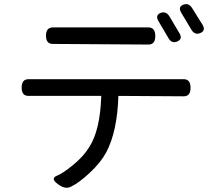

<svg xmlns="http://www.w3.org/2000/svg" viewBox="-20 -864 1040 931"><path d="M236 -731H700Q733 -731 733 -689Q733 -648 700 -648L236 -651Q203 -651 203 -691Q203 -731 236 -731ZM85 -439Q85 -480 118 -480H871Q904 -480 904 -438Q904 -397 871 -397L554 -399Q549 -227 495 -125Q468 -75 414 -25Q361 24 326 40Q298 57 261 29Q224 2 254 -11Q283 -22 333 -63Q384 -104 413 -151Q466 -234 471 -399H118Q85 -399 85 -439ZM758 -801Q785 -812 802 -784L850 -703Q867 -675 840 -663Q813 -651 797 -679L748 -762Q732 -790 758 -801ZM868 -841Q895 -852 912 -824L962 -744Q979 -716 952 -704Q925 -692 908 -720L859 -802Q842 -830 868 -841Z"/></svg>

Font: Swei Gothic CJK TC Regular
Style: Regular
Weight: 400
Version: Version 2.129